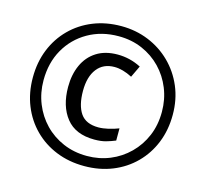

<svg xmlns="http://www.w3.org/2000/svg" viewBox="-105 -844 1043 973"><g transform="rotate(15 416.0 -357.0)"><path d="M416 10Q336 10 269 -17Q202 -44 152.5 -93.5Q103 -143 76 -210Q49 -277 49 -357Q49 -437 76 -504Q103 -571 152.5 -620.5Q202 -670 269 -697Q336 -724 416 -724Q492 -724 558.5 -697Q625 -670 675.5 -620.5Q726 -571 754.5 -504Q783 -437 783 -357Q783 -277 756 -210Q729 -143 679.5 -93.5Q630 -44 563 -17Q496 10 416 10ZM416 -43Q480 -43 536 -66Q592 -89 635 -131.5Q678 -174 702 -231Q726 -288 726 -357Q726 -422 703 -479Q680 -536 638.5 -579Q597 -622 540.5 -646.5Q484 -671 416 -671Q326 -671 255.5 -630.5Q185 -590 145 -519.5Q105 -449 105 -357Q105 -292 128 -235Q151 -178 192.5 -135Q234 -92 291 -67.5Q348 -43 416 -43ZM431 -133Q332 -133 283 -194.5Q234 -256 234 -357Q234 -422 257 -472.5Q280 -523 325 -551.5Q370 -580 435 -580Q500 -580 558 -550L529 -489Q479 -515 436 -515Q377 -515 344.5 -473Q312 -431 312 -357Q312 -281 340.5 -239.5Q369 -198 435 -198Q458 -198 486.5 -204.5Q515 -211 540 -221V-157Q516 -147 491 -140Q466 -133 431 -133Z"/></g></svg>

Font: Noto Sans SignWriting
Style: Regular
Weight: 400
Designer: Monotype Design Team
Foundry: Monotype Imaging Inc.
Version: Version 2.004; ttfautohint (v1.8.4.7-5d5b)